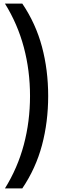

<svg xmlns="http://www.w3.org/2000/svg" viewBox="-20 -828 338 1068"><path d="M7.5 220Q78 106.5 112.5 -23Q147 -152.5 147 -294Q147 -435.5 112.5 -565Q78 -694.5 7.5 -808H104Q179 -697 213.5 -567.8Q248 -438.5 248 -294Q248 -149.5 213.5 -20.2Q179 109 104 220Z"/></svg>

Font: Encode Sans Cnd Md
Style: Regular
Weight: 500
Width: 3
Designer: Multiple Designers
Foundry: Impallari Type
Version: Version 3.002; ttfautohint (v1.8.3) -l 8 -r 50 -G 200 -x 14 